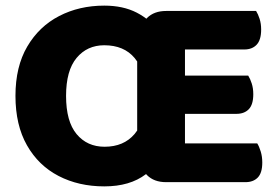

<svg xmlns="http://www.w3.org/2000/svg" viewBox="-20 -645 991 683"><path d="M468 -442H638V-6Q627 -3 611 0Q595 3 571 3Q528 3 503 -22Q478 -47 478 -90L468 -138ZM638 -161H468V-469L478 -513Q478 -556 503 -581Q528 -606 571 -606Q595 -606 611 -603Q627 -600 638 -597ZM561 -240V-376H863Q870 -365 875.5 -348Q881 -331 881 -310Q881 -273 865 -256.5Q849 -240 821 -240ZM571 3V-135H895Q902 -124 907.5 -106Q913 -88 913 -67Q913 -30 897 -13.5Q881 3 853 3ZM571 -469V-606H891Q898 -595 903.5 -578Q909 -561 909 -540Q909 -503 893 -486Q877 -469 849 -469ZM608 -304Q608 -215 581.5 -141.5Q555 -68 498.5 -25Q442 18 351 18Q260 18 188.5 -19Q117 -56 76 -128Q35 -200 35 -304Q35 -408 77 -479.5Q119 -551 190.5 -588Q262 -625 351 -625Q418 -625 466.5 -600Q515 -575 546.5 -531Q578 -487 593 -429Q608 -371 608 -304ZM497 -304Q497 -393 459 -438.5Q421 -484 351 -484Q290 -484 252.5 -439Q215 -394 215 -304Q215 -213 252.5 -168Q290 -123 352 -123Q420 -123 458.5 -168Q497 -213 497 -304Z"/></svg>

Font: Baloo Bhaijaan 2 ExtraBold
Style: Regular
Weight: 800
Designer: Sanskriti Dholi, Noopur Datye and Ek Type
Foundry: Ek Type
Version: Version 1.701